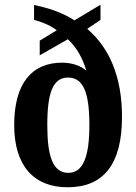

<svg xmlns="http://www.w3.org/2000/svg" viewBox="-20 -782 577 812"><path d="M266 10C417 10 496 -86 496 -288C496 -460 441 -581 349 -660L405 -698V-762L295 -696C237 -733 176 -750 124 -761V-698C154 -690 192 -676 220 -654L148 -610V-548L267 -616C306 -580 331 -532 345 -483C324 -502 287 -517 243 -517C115 -517 40 -430 40 -253C40 -80 124 10 266 10ZM269 -51C204 -51 180 -120 180 -253C180 -391 204 -454 268 -454C333 -454 358 -389 358 -253C358 -120 332 -51 269 -51Z"/></svg>

Font: Noto Serif Devanagari Condensed
Style: Bold
Weight: 700
Width: 3
Designer: Universal Thirst, Indian Type Foundry and the Monotype Design Team
Foundry: Monotype Imaging Inc.
Version: Version 2.004